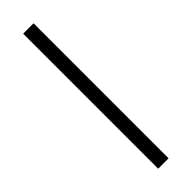

<svg xmlns="http://www.w3.org/2000/svg" viewBox="-248 -716 718 718"><g transform="rotate(-45 110.5 -357.0)"><path d="M83 0V-714H138V0Z"/></g></svg>

Font: Noto Sans Condensed Light
Style: Regular
Weight: 300
Width: 3
Designer: Monotype Design Team
Foundry: Monotype Imaging Inc.
Version: Version 2.013; ttfautohint (v1.8.4.7-5d5b)